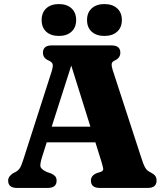

<svg xmlns="http://www.w3.org/2000/svg" viewBox="-20 -923 814 943"><path d="M258 -36Q258 0 215 0H63Q20 0 20 -36Q20 -56.5 44 -72L57.5 -79Q70.5 -86.5 77.8 -97.8Q85 -109 95.5 -142L233.5 -571.5Q241 -596 238.8 -607Q236.5 -618 218.5 -626Q191 -637.5 191 -664Q191 -700 234.5 -700H527.5Q571 -700 571 -664Q571 -638 543 -625.5Q530.5 -620 528.8 -610Q527 -600 533 -580.5L673 -151Q683.5 -117 692.5 -100.8Q701.5 -84.5 717.5 -77.5Q736 -68 742.5 -59Q749 -50 749 -36Q749 0 705.5 0H470Q426.5 0 426.5 -36Q426.5 -60 453.5 -72L476.5 -79.5Q488.5 -84.5 486.8 -95.2Q485 -106 478 -129.5L448.5 -224H209.5L188 -156.5Q177 -122.5 178.2 -107.5Q179.5 -92.5 209.5 -78.5L231 -71Q243.5 -65.5 250.8 -57.5Q258 -49.5 258 -36ZM234 -301H424L330 -601ZM269.5 -746.5Q230 -746.5 207.2 -767.2Q184.5 -788 184.5 -824.5Q184.5 -861 207.2 -882Q230 -903 269.5 -903Q308.5 -903 331.2 -882Q354 -861 354 -824.5Q354 -788.5 331.2 -767.5Q308.5 -746.5 269.5 -746.5ZM492.5 -746.5Q453.5 -746.5 430.5 -767.2Q407.5 -788 407.5 -824.5Q407.5 -861 430.5 -882Q453.5 -903 492.5 -903Q532.5 -903 555.5 -882Q578.5 -861 578.5 -824.5Q578.5 -788.5 555.5 -767.5Q532.5 -746.5 492.5 -746.5Z"/></svg>

Font: Fraunces 9pt Soft
Style: Bold
Weight: 700
Version: Version 1.000;[b76b70a41]